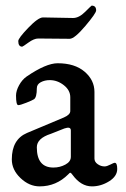

<svg xmlns="http://www.w3.org/2000/svg" viewBox="-20 -655 449 683"><path d="M59 -489Q45 -489 45 -509Q45 -519 80.5 -556Q116 -593 133 -593Q145 -593 186 -592Q227 -591 240 -591Q261 -591 283 -613Q305 -635 306 -635Q322 -635 322 -618Q322 -608 283.5 -562.5Q245 -517 228 -517Q215 -517 172 -517.5Q129 -518 116 -518Q101 -518 81 -503.5Q61 -489 59 -489ZM111 -131Q111 -59 170 -59Q193 -59 212.5 -69.5Q232 -80 232 -97V-191Q232 -206 209 -198L161 -179Q111 -163 111 -131ZM185 -430Q246 -430 281 -400Q316 -370 316 -328V-91Q316 -79 327.5 -71Q339 -63 352 -63Q360 -63 372.5 -69.5Q385 -76 388 -76Q397 -76 397 -54Q397 -28 368 -10Q339 8 307 8Q268 8 238 -33Q233 -40 230.5 -40.5Q228 -41 223 -35Q180 8 121 8Q84 8 53 -21.5Q22 -51 22 -88Q22 -159 76 -182L207 -237Q230 -247 230 -260V-309Q230 -334 207 -352Q184 -370 157 -370Q139 -370 125 -362.5Q111 -355 111 -341Q111 -309 101 -302Q95 -298 73.5 -289.5Q52 -281 45 -281Q37 -281 37 -315Q37 -332 48 -352Q59 -372 75 -383Q144 -430 185 -430Z"/></svg>

Font: EB Garamond 08
Style: Regular
Weight: 400
Version: Version 0.016 ; ttfautohint (v1.5)